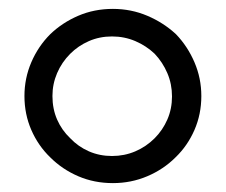

<svg xmlns="http://www.w3.org/2000/svg" viewBox="-20 -404 508 432"><path d="M375 -50Q402 -76 417.5 -111.5Q433 -147 433 -188Q433 -228 417.5 -264Q402 -300 376 -327Q348 -353 311.5 -368.5Q275 -384 234 -384Q192 -384 156 -368.5Q120 -353 93 -327Q66 -300 50.5 -264Q35 -228 35 -188Q35 -147 50.5 -111.5Q66 -76 93 -50Q120 -23 156 -7.5Q192 8 234 8Q275 8 311.5 -7.5Q348 -23 375 -50ZM138 -93Q119 -111 108.5 -135Q98 -159 98 -188Q98 -215 108.5 -239.5Q119 -264 138 -283Q156 -301 180 -311.5Q204 -322 232 -322Q260 -322 284.5 -311.5Q309 -301 328 -283Q346 -264 356.5 -239.5Q367 -215 367 -187Q367 -159 356.5 -135Q346 -111 328 -93Q309 -74 284.5 -63.5Q260 -53 232 -53Q204 -53 180 -63.5Q156 -74 138 -93Z"/></svg>

Font: Josefin Slab Thin SemiBold
Style: Regular
Weight: 600
Version: Version 2.000